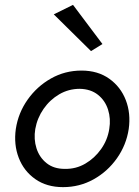

<svg xmlns="http://www.w3.org/2000/svg" viewBox="-20 -760 570 789"><path d="M201 -701 280 -740 401 -579 354 -550ZM45 -230Q55 -296 93.5 -350.5Q132 -405 189.5 -437.5Q247 -470 315 -470Q382 -470 429 -436.5Q476 -403 497 -348.5Q518 -294 509 -230Q499 -164 460.5 -109.5Q422 -55 364.5 -23Q307 9 239 9Q172 9 125 -24Q78 -57 57 -111.5Q36 -166 45 -230ZM125 -230Q118 -188 130 -150.5Q142 -113 171.5 -89.5Q201 -66 246 -66Q292 -65 330.5 -87.5Q369 -110 395.5 -147.5Q422 -185 429 -230Q436 -272 424 -309.5Q412 -347 382.5 -370.5Q353 -394 308 -395Q262 -395 223.5 -372.5Q185 -350 159 -312.5Q133 -275 125 -230Z"/></svg>

Font: Jost*
Style: Italic
Weight: 400
Italic angle: -10°
Version: Version 3.7